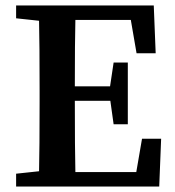

<svg xmlns="http://www.w3.org/2000/svg" viewBox="-20 -683 639 703"><path d="M500 -175H570L563 0H39V-47L123 -56Q125 -139 125 -310V-353Q125 -522 123 -607L39 -616V-663H543L550 -488H480L459 -610H256Q254 -530 254 -367H383L396 -454H448V-228H396L384 -314H254Q254 -138 256 -53H479Z"/></svg>

Font: TypoPRO Source Serif Pro
Style: Regular
Weight: 600
Designer: Frank Grießhammer
Foundry: Adobe Systems Incorporated
Version: Version 1.017;PS 1.0;hotconv 1.0.79;makeotf.lib2.5.61930